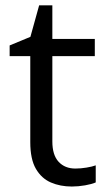

<svg xmlns="http://www.w3.org/2000/svg" viewBox="-20 -679 396 709"><path d="M258.3 -56.6Q278.3 -56.6 299.3 -60.1Q320.3 -63.5 333.5 -68.4V-5.4Q319.3 1 294.2 5.4Q269 9.8 245.1 9.8Q202.6 9.8 168 -5.1Q133.3 -20 112.5 -55.7Q91.8 -91.3 91.8 -154.3V-471.7H15.6V-511.2L92.3 -543L124.5 -659.2H173.3V-535.2H330.1V-471.7H173.3V-156.7Q173.3 -106.4 196.5 -81.5Q219.7 -56.6 258.3 -56.6Z"/></svg>

Font: Wonky
Style: Regular
Weight: 400
Designer: Monotype Design Team
Foundry: Monotype Imaging Inc.
Version: Version 3.000